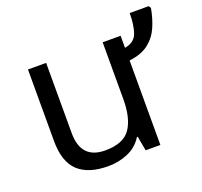

<svg xmlns="http://www.w3.org/2000/svg" viewBox="-112 -747 932 884"><g transform="rotate(-20 354.0 -304.5)"><path d="M701 -619 708 -608Q700 -561 682 -519Q664 -477 628.5 -449Q593 -421 533 -414V0H461L448 -71H444Q418 -29 372.5 -9.5Q327 10 276 10Q178 10 128.5 -36.5Q79 -83 79 -185V-535H168V-191Q168 -63 287 -63Q376 -63 410.5 -113Q445 -163 445 -257V-535H533V-476Q581 -484 594.5 -522.5Q608 -561 608 -619Z"/></g></svg>

Font: Noto Sans IKEA
Style: Regular
Weight: 400
Designer: Monotype Design Team
Foundry: Monotype Imaging Inc.
Version: Version 2.001